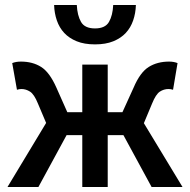

<svg xmlns="http://www.w3.org/2000/svg" viewBox="-20 -750 762 770"><path d="M10 0 165 -257 132 -335Q117 -372 100.5 -382.5Q84 -393 66 -393Q57 -393 48 -390L29 -497Q44 -503 64 -503Q111 -503 145 -481.5Q179 -460 206 -399L250 -300H310V-491H412V-300H471L516 -399Q542 -460 576.5 -481.5Q611 -503 658 -503Q677 -503 692 -497L674 -390Q665 -393 656 -393Q637 -393 621 -382.5Q605 -372 590 -335L557 -256L712 0H588L475 -208H412V0H310V-208H247L134 0ZM361 -572Q318 -572 287.5 -584.5Q257 -597 237.5 -618Q218 -639 208 -668Q198 -697 197 -730H288Q290 -688 305 -662Q320 -636 361 -636Q402 -636 417 -662Q432 -688 434 -730H525Q524 -697 514 -668Q504 -639 484.5 -618Q465 -597 434.5 -584.5Q404 -572 361 -572Z"/></svg>

Font: Giro Semibold
Style: Regular
Weight: 600
Designer: Paul D. Hunt
Foundry: Adobe Systems Incorporated
Version: Version 1.000;PS 1.0;hotconv 1.0.88;makeotf.lib2.5.647800